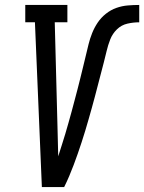

<svg xmlns="http://www.w3.org/2000/svg" viewBox="-20 -755 582 775"><path d="M149 0 121 -665H82V-735H252V-665H201L212 -245Q213 -215 213.5 -185Q214 -155 215 -124Q222 -147 229.5 -169.5Q237 -192 243.5 -214.5Q250 -237 256.5 -259.5Q263 -282 269 -304.5Q275 -327 281 -349.5Q287 -372 293 -395Q299 -418 304.5 -440.5Q310 -463 315.5 -485.5Q321 -508 326.5 -531Q332 -554 337.5 -576.5Q343 -599 352 -621.5Q361 -644 374.5 -664Q388 -684 407.5 -699.5Q427 -715 449.5 -723Q472 -731 495.5 -733Q519 -735 542 -735V-665Q518 -665 494 -659.5Q470 -654 452 -636.5Q434 -619 425 -596Q416 -573 410.5 -549.5Q405 -526 399 -503Q393 -480 387 -457Q381 -434 375 -411Q369 -388 363 -365Q357 -342 350.5 -319Q344 -296 337.5 -273Q331 -250 324 -227Q317 -204 309.5 -181Q302 -158 294 -135Q286 -112 277.5 -89.5Q269 -67 259.5 -44.5Q250 -22 239 0Z"/></svg>

Font: Iosevka Slab Oblique
Style: Regular
Weight: 400
Italic angle: -9°
Monospace: yes
Designer: Belleve Invis
Foundry: Belleve Invis
Version: Version 11.1.1; ttfautohint (v1.8.3)